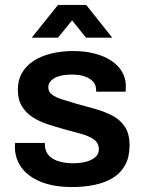

<svg xmlns="http://www.w3.org/2000/svg" viewBox="-20 -743 581 775"><path d="M270 12Q213 12 170 -0.5Q127 -13 98 -35Q69 -57 54.5 -86.5Q40 -116 40 -151Q40 -156 40.5 -160Q41 -164 41 -166H161Q161 -164 161 -162Q161 -160 161 -158Q162 -131 178 -114.5Q194 -98 220 -91Q246 -84 275 -84Q301 -84 324.5 -89.5Q348 -95 363.5 -107.5Q379 -120 379 -140Q379 -166 359 -180Q339 -194 306.5 -203Q274 -212 237 -222Q204 -231 171 -242Q138 -253 111.5 -270Q85 -287 68.5 -314Q52 -341 52 -381Q52 -420 69 -449Q86 -478 116 -497.5Q146 -517 187 -527Q228 -537 276 -537Q323 -537 361.5 -527Q400 -517 428.5 -498.5Q457 -480 472.5 -453.5Q488 -427 488 -395Q488 -388 487.5 -381Q487 -374 487 -373H368V-380Q368 -399 356.5 -412.5Q345 -426 323.5 -434Q302 -442 270 -442Q246 -442 228 -438Q210 -434 198.5 -427Q187 -420 181 -411Q175 -402 175 -391Q175 -372 190 -361Q205 -350 230.5 -342Q256 -334 286 -325Q322 -315 360 -304.5Q398 -294 430.5 -278Q463 -262 483 -233Q503 -204 503 -156Q503 -110 485.5 -77.5Q468 -45 436.5 -25.5Q405 -6 362.5 3Q320 12 270 12ZM108 -591 214 -723H328L433 -591H327L243 -696L299 -695L214 -591Z"/></svg>

Font: Archivo SemiBold
Style: Regular
Weight: 600
Designer: Hector Gatti
Foundry: Omnibus-Type
Version: Version 2.001